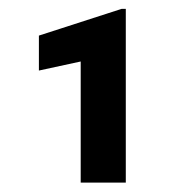

<svg xmlns="http://www.w3.org/2000/svg" viewBox="-20 -730 413 424"><path d="M257.8 -326.7H158.2V-594.2L65.9 -574.2V-651.4L248.5 -710.4H257.8Z"/></svg>

Font: RobotoDraft
Style: Bold
Weight: 700
Version: Version 2.001150; 2014